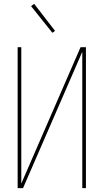

<svg xmlns="http://www.w3.org/2000/svg" viewBox="-20 -981 540 1001"><path d="M72 0V-735H91V-24L400 -735H428V0H409V-711L100 0ZM253 -810 142 -949 158 -961 267 -820Z"/></svg>

Font: Zed Mono Thin
Style: Regular
Weight: 100
Monospace: yes
Designer: Belleve Invis
Foundry: Belleve Invis
Version: Version 1.0.0; ttfautohint (v1.8.4)